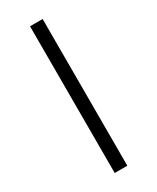

<svg xmlns="http://www.w3.org/2000/svg" viewBox="-279 -930 1057 1291"><g transform="rotate(-30 250.0 -284.5)"><path d="M201 285H299V-854H201Z"/></g></svg>

Font: Noto Sans Mono CJK TC
Style: Bold
Weight: 700
Designer: Ryoko NISHIZUKA 西塚涼子 (kana, bopomofo & ideographs); Paul D. Hunt (Latin, Greek & Cyrillic); Sandoll Communications 산돌커뮤니
Foundry: Adobe
Version: Version 2.004;hotconv 1.0.118;makeotfexe 2.5.65603